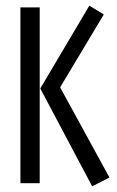

<svg xmlns="http://www.w3.org/2000/svg" viewBox="-20 -646 413 677"><path d="M305 11 122 -334 295 -626 346 -595 192 -338 366 -20ZM52 -620H120V0H52Z"/></svg>

Font: Smooch Sans Thin Medium
Style: Regular
Weight: 500
Version: Version 1.010